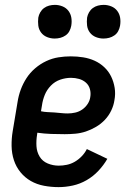

<svg xmlns="http://www.w3.org/2000/svg" viewBox="-20 -759 540 787"><path d="M220 8Q190 8 160.5 2.5Q131 -3 106.5 -17Q82 -31 64 -53Q46 -75 37 -102.5Q28 -130 27.5 -160.5Q27 -191 32 -221L52 -341Q56 -367 65 -391.5Q74 -416 88.5 -438.5Q103 -461 124 -479Q145 -497 169.5 -508.5Q194 -520 219.5 -524Q245 -528 270 -528Q296 -528 321 -524Q346 -520 368 -510Q390 -500 407.5 -483.5Q425 -467 435.5 -445.5Q446 -424 450 -399Q454 -374 449 -348Q446 -327 436 -306Q426 -285 410 -268Q394 -251 373.5 -239Q353 -227 332 -220Q311 -213 289 -211Q267 -209 245 -209Q217 -209 189 -210Q161 -211 133 -215L132 -207Q128 -183 129.5 -159.5Q131 -136 142.5 -117Q154 -98 175.5 -89Q197 -80 221 -80Q237 -80 254 -83.5Q271 -87 286.5 -96Q302 -105 315 -118.5Q328 -132 336 -148L420 -108Q405 -82 383.5 -59Q362 -36 335 -20.5Q308 -5 278.5 1.5Q249 8 220 8ZM258 -294Q273 -294 288.5 -297.5Q304 -301 317 -310Q330 -319 339 -332.5Q348 -346 350 -361Q353 -378 348.5 -394Q344 -410 332 -420.5Q320 -431 304 -435.5Q288 -440 271 -440Q249 -440 227 -432.5Q205 -425 188.5 -408Q172 -391 163.5 -370Q155 -349 152 -327L148 -303Q161 -300 175 -299.5Q189 -299 203 -298Q217 -297 230.5 -295.5Q244 -294 258 -294ZM404 -601Q388 -601 373 -607Q358 -613 348.5 -625.5Q339 -638 337 -654Q335 -670 337 -687Q339 -698 345 -708.5Q351 -719 360.5 -726Q370 -733 381.5 -736Q393 -739 405 -739Q421 -739 436 -733Q451 -727 460.5 -714.5Q470 -702 472.5 -686Q475 -670 472 -653Q470 -642 464.5 -631.5Q459 -621 449 -614Q439 -607 427.5 -604Q416 -601 404 -601ZM204 -601Q188 -601 173 -607Q158 -613 148.5 -625.5Q139 -638 137 -654Q135 -670 137 -687Q139 -698 145 -708.5Q151 -719 160.5 -726Q170 -733 181.5 -736Q193 -739 205 -739Q221 -739 236 -733Q251 -727 260.5 -714.5Q270 -702 272.5 -686Q275 -670 272 -653Q270 -642 264.5 -631.5Q259 -621 249 -614Q239 -607 227.5 -604Q216 -601 204 -601Z"/></svg>

Font: Iosevka SS18 Semibold
Style: Italic
Weight: 600
Italic angle: -9°
Monospace: yes
Designer: Belleve Invis
Foundry: Belleve Invis
Version: Version 25.1.1; ttfautohint (v1.8.4)